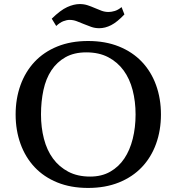

<svg xmlns="http://www.w3.org/2000/svg" viewBox="-20 -914 870 946"><path d="M57 -350Q57 -428 81 -494.5Q105 -561 150.5 -609.5Q196 -658 262.5 -685Q329 -712 414 -712Q499 -712 566 -685Q633 -658 679 -609.5Q725 -561 749 -494.5Q773 -428 773 -350Q773 -272 749 -205.5Q725 -139 679 -90.5Q633 -42 566 -15Q499 12 414 12Q329 12 262.5 -15Q196 -42 150.5 -90.5Q105 -139 81 -205.5Q57 -272 57 -350ZM182 -350Q182 -286 196.5 -230Q211 -174 241 -133Q271 -92 316.5 -68Q362 -44 424 -44Q481 -44 523 -68Q565 -92 592.5 -133Q620 -174 634 -230Q648 -286 648 -350Q648 -414 633.5 -470Q619 -526 589 -567Q559 -608 513.5 -632Q468 -656 405 -656Q345 -656 302.5 -632Q260 -608 233 -567Q206 -526 194 -470Q182 -414 182 -350ZM593 -843Q557 -805 527.5 -790Q498 -775 469 -775Q448 -775 429.5 -781.5Q411 -788 393 -795.5Q375 -803 358 -809.5Q341 -816 323 -816Q309 -816 292 -809.5Q275 -803 257 -786L235 -822Q278 -864 311 -879Q344 -894 373 -894Q394 -894 412 -888Q430 -882 447 -874.5Q464 -867 480.5 -861Q497 -855 515 -855Q529 -855 545.5 -860Q562 -865 579 -879Z"/></svg>

Font: PT Serif Caption
Style: Regular
Weight: 400
Designer: A.Korolkova, O.Umpeleva, V.Yefimov
Foundry: ParaType Ltd
Version: Version 1.000W OFL